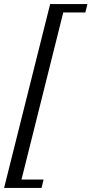

<svg xmlns="http://www.w3.org/2000/svg" viewBox="-44 -780 447 938"><path d="M201 -760H383L373 -719H265L61 97H169L159 138H-24Z"/></svg>

Font: IBM Plex Serif
Style: Italic
Weight: 400
Italic angle: -14°
Designer: Mike Abbink, Paul van der Laan, Pieter van Rosmalen
Foundry: Bold Monday
Version: Version 3.001